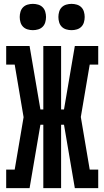

<svg xmlns="http://www.w3.org/2000/svg" viewBox="-20 -973 540 993"><path d="M133 0H12V-96H56L102 -367L56 -639H12V-735H133L189 -407H204V-735H296V-407H311L367 -735H488V-639H444L398 -368L444 -96H488V0H367L311 -328H296V0H204V-328H189ZM350 -817Q336 -817 322.5 -821Q309 -825 299.5 -834.5Q290 -844 286 -857.5Q282 -871 282 -885Q282 -899 286 -912.5Q290 -926 299.5 -935.5Q309 -945 322.5 -949Q336 -953 350 -953Q364 -953 377.5 -949Q391 -945 400.5 -935.5Q410 -926 414 -912.5Q418 -899 418 -885Q418 -871 414 -857.5Q410 -844 400.5 -834.5Q391 -825 377.5 -821Q364 -817 350 -817ZM150 -817Q136 -817 122.5 -821Q109 -825 99.5 -834.5Q90 -844 86 -857.5Q82 -871 82 -885Q82 -899 86 -912.5Q90 -926 99.5 -935.5Q109 -945 122.5 -949Q136 -953 150 -953Q164 -953 177.5 -949Q191 -945 200.5 -935.5Q210 -926 214 -912.5Q218 -899 218 -885Q218 -871 214 -857.5Q210 -844 200.5 -834.5Q191 -825 177.5 -821Q164 -817 150 -817Z"/></svg>

Font: Iosevka Curly Slab
Style: Bold
Weight: 700
Monospace: yes
Designer: Belleve Invis
Foundry: Belleve Invis
Version: Version 22.1.2; ttfautohint (v1.8.4)